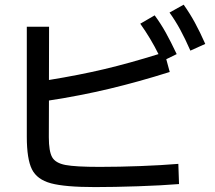

<svg xmlns="http://www.w3.org/2000/svg" viewBox="-20 -800 904 808"><path d="M92.8 -224.6V-687.5H186.5L186 -463.4Q312.5 -483.9 418.7 -509Q524.9 -534.2 647 -572.3Q613.8 -639.2 570.3 -700.2L630.9 -735.4Q656.2 -701.2 677.2 -663.6Q698.2 -626 723.6 -572.3L679.7 -550.8L694.3 -497.1Q564.5 -456.1 440.7 -426.5Q316.9 -397 186 -377L185.5 -222.7Q185.5 -163.1 199.5 -138.4Q213.4 -113.8 255.6 -105.7Q297.9 -97.7 399.4 -97.7Q481 -97.7 570.3 -101.1Q659.7 -104.5 730.5 -110.4L733.4 -25.4Q660.6 -19.5 560.5 -16.1Q460.4 -12.7 379.9 -12.7Q253.4 -12.7 194.6 -28.6Q135.7 -44.4 114.3 -87.6Q92.8 -130.9 92.8 -224.6ZM693.4 -747.1 752.9 -780.3Q779.3 -743.2 800.5 -704.1Q821.8 -665 843.8 -615.2L781.2 -586.9Q759.3 -636.7 738.8 -674.6Q718.3 -712.4 693.4 -747.1Z"/></svg>

Font: Pretendard GOV Medium
Style: Regular
Weight: 500
Designer: Base glyphs from Inter by Rasmus Andersson; Hangeul glyphs from Noto Sans CJK(Source Han Sans) by Jang Soo-young and Kan
Foundry: Kil Hyung-jin
Version: Version 1.309